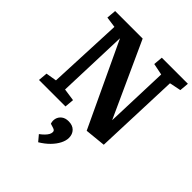

<svg xmlns="http://www.w3.org/2000/svg" viewBox="-271 -854 1312 1312"><g transform="rotate(45 385.0 -198.0)"><path d="M580 -159 596 -617 512 -634 518 -701H770L764 -634L681 -617L658 0L508 15L222 -593L204 -80L294 -67L288 0H32L38 -67L116 -80L140 -621L61 -632L67 -701H333ZM329 305 293 262Q312 248 325 234.5Q338 221 344.5 209Q351 197 351 185Q351 178 347.5 173Q344 168 333 164L301 154Q293 131 299 108.5Q305 86 324.5 71Q344 56 375 56Q414 56 435.5 78Q457 100 457 135Q457 162 441.5 192.5Q426 223 397.5 252Q369 281 329 305Z"/></g></svg>

Font: Literata
Style: Bold Italic
Weight: 700
Italic angle: -2°
Designer: Latin by Veronika Burian and Jose Scaglione. Greek by Irene Vlachou. Cyrillic by Vera Evstafieva
Foundry: TypeTogether
Version: Version 3.103;gftools[0.9.29]